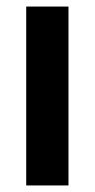

<svg xmlns="http://www.w3.org/2000/svg" viewBox="-20 -566 290 586"><path d="M189 0H60V-546H189Z"/></svg>

Font: Noto Sans Gujarati UI ExtraCondensed
Style: Bold
Weight: 700
Width: 2
Designer: Jelle Bosma - Monotype Design Team, Universal Thirst
Foundry: Monotype Imaging Inc.
Version: Version 2.106; ttfautohint (v1.8.4.7-5d5b)